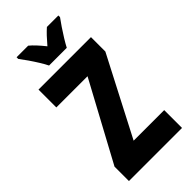

<svg xmlns="http://www.w3.org/2000/svg" viewBox="-283 -996 1066 1066"><g transform="rotate(-45 250.0 -463.5)"><path d="M45 0V-113L294 -574H49V-714H461V-601L222 -140H462V0ZM185 -767Q176 -786 159 -813.5Q142 -841 123 -868.5Q104 -896 90 -914V-927H181Q198 -913 216 -893.5Q234 -874 254 -849Q276 -875 293.5 -893.5Q311 -912 328 -927H418V-914Q404 -895 386 -868.5Q368 -842 351.5 -815Q335 -788 324 -767Z"/></g></svg>

Font: Noto Sans Mono ExtraCondensed Black
Style: Regular
Weight: 900
Width: 2
Designer: Monotype Design Team
Foundry: Monotype Imaging Inc.
Version: Version 2.014